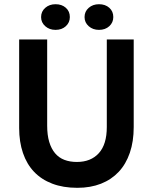

<svg xmlns="http://www.w3.org/2000/svg" viewBox="-20 -889 732 919"><path d="M350 10Q413.3 10 463.4 -9.7Q513.5 -29.5 548.3 -66.6Q583 -103.7 601.5 -157.9Q620 -212 620 -280.8V-700H491.2V-281Q491.2 -198 453.1 -155.9Q415 -113.8 347.8 -113.8Q314.5 -113.8 288.1 -123.9Q261.8 -134 243.6 -155.5Q225.5 -177 215.6 -209.8Q205.8 -242.5 205.8 -287.8V-700H71.7V-276.2Q71.7 -210 89.9 -156.7Q108 -103.5 143.1 -66.6Q178.2 -29.7 230.2 -9.9Q282.2 10 350 10ZM245.8 -746Q276 -746 295.1 -763.6Q314.3 -781.2 314.3 -807.4Q314.3 -834.8 295.1 -851.8Q276 -868.8 245.8 -868.8Q216.4 -868.8 196.6 -851.5Q176.7 -834.2 176.7 -807.1Q176.7 -781.2 196.6 -763.6Q216.4 -746 245.8 -746ZM453.8 -746Q484 -746 503.1 -763.6Q522.3 -781.2 522.3 -807.4Q522.3 -834.8 503.1 -851.8Q484 -868.8 453.8 -868.8Q424.4 -868.8 404.6 -851.5Q384.7 -834.2 384.7 -807.1Q384.7 -781.2 404.6 -763.6Q424.4 -746 453.8 -746Z"/></svg>

Font: Tilda Sans VF
Style: Regular
Weight: 400
Designer: ParaType Ltd
Foundry: ParaType Ltd
Version: Version 1.010